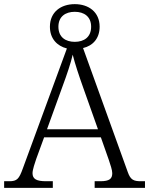

<svg xmlns="http://www.w3.org/2000/svg" viewBox="-22 -907 720 927"><path d="M-2 0H233V-32H201C155 -32 135 -42 135 -71C135 -87 147 -123 153 -140L191 -244H465L503 -136C511 -112 520 -86 520 -71C520 -44 507 -32 462 -32H435V0H678V-32H658C623 -32 608 -39 595 -76L379 -675C426 -686 459 -721 459 -778C459 -849 406 -887 339 -887C272 -887 219 -849 219 -778C219 -721 253 -685 301 -673L88 -93C70 -43 60 -32 23 -32H-2ZM339 -705C294 -705 260 -728 260 -778C260 -827 294 -850 339 -850C384 -850 418 -827 418 -778C418 -728 384 -705 339 -705ZM205 -283 281 -493C301 -547 320 -603 329 -643C340 -599 360 -539 380 -483L451 -283Z"/></svg>

Font: Noto Serif Telugu Light
Style: Regular
Weight: 300
Designer: Jelle Bosma - Monotype Design Team
Foundry: Monotype Imaging Inc.
Version: Version 2.005